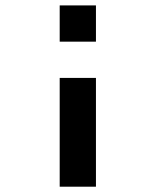

<svg xmlns="http://www.w3.org/2000/svg" viewBox="-20 -704 587 724"><path d="M341.8 -546.9H205.1V-683.6H341.8ZM205.1 -410.2H341.8V0H205.1Z"/></svg>

Font: DatCub
Style: Bold
Weight: 700
Designer: GGBot
Version: 1.00